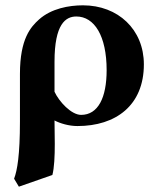

<svg xmlns="http://www.w3.org/2000/svg" viewBox="-20 -464 601 722"><path d="M177 194C184 167 186 124 186 77C186 48 185 17 185 -11C206 0 239 10 271 10C416 10 521 -68 521 -222C521 -353 424 -444 292 -444C239 -444 173 -432 127 -391C96 -363 55 -319 55 -186V-7C55 118 45 177 33 208L51 238ZM381 -200C381 -97 349 -32 285 -32C248 -32 202 -82 185 -119V-232C185 -374 227 -402 267 -402C335 -402 381 -329 381 -200Z"/></svg>

Font: Libertinus Serif
Style: Bold
Weight: 700
Designer: Philipp H. Poll, Khaled Hosny
Foundry: Caleb Maclennan
Version: Version 7.050;RELEASE